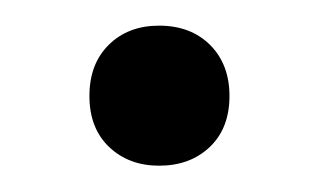

<svg xmlns="http://www.w3.org/2000/svg" viewBox="-20 -120 242 146"><path d="M101 6Q78 6 63 -8.2Q48 -22.5 48 -47Q48 -71.5 62.8 -86Q77.5 -100.5 101 -100.5Q125 -100.5 139.8 -85.8Q154.5 -71 154.5 -47Q154.5 -22.5 139.5 -8.2Q124.5 6 101 6Z"/></svg>

Font: Encode Sans Condensed
Style: Regular
Weight: 400
Width: 3
Designer: Multiple Designers
Foundry: Impallari Type
Version: Version 3.000; ttfautohint (v1.8.3) -l 8 -r 50 -G 200 -x 14 